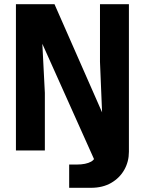

<svg xmlns="http://www.w3.org/2000/svg" viewBox="-20 -718 690 916"><path d="M429 42 182 -509 194 -275V0H56V-698H240L467 -182L457 -423V-698H595V0ZM310 178V67H346Q390 67 415 53Q440 39 440 -3V-76H595V6Q595 53 573 92Q551 131 510.5 154.5Q470 178 414 178Z"/></svg>

Font: Azeret Mono Thin SemiBold
Style: Regular
Weight: 600
Version: Version 1.002